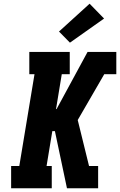

<svg xmlns="http://www.w3.org/2000/svg" viewBox="-20 -1015 647 1035"><path d="M40 0V-120H84L166 -615H138V-735H356V-615H313L282 -427H285L452 -735H607V-615H542L399 -368L460 -120H509V0H341L276 -308H262L231 -120H259V0ZM357 -785 298 -845 463 -995 541 -915Z"/></svg>

Font: Iosevka Etoile Heavy Oblique
Style: Regular
Weight: 900
Italic angle: -9°
Designer: Belleve Invis
Foundry: Belleve Invis
Version: Version 15.5.2; ttfautohint (v1.8.4)